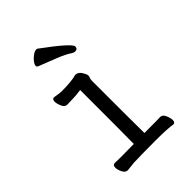

<svg xmlns="http://www.w3.org/2000/svg" viewBox="-209 -813 919 919"><g transform="rotate(-45 250.0 -353.5)"><path d="M107 6Q91 6 82 -12.5Q73 -31 73 -45Q73 -63 88 -63L128 -62L216 -63Q217 -110 217 -427Q181 -422 158 -422Q135 -422 123 -421Q108 -421 99.5 -440.5Q91 -460 91 -474Q91 -491 104 -491Q138 -485 148 -485Q217 -485 251 -495Q274 -495 288 -466Q294 -455 294 -449Q294 -442 291 -435.5Q288 -429 288 -416Q288 -129 289 -64Q384 -64 397 -65Q412 -65 420.5 -45.5Q429 -26 429 -12Q429 5 416 5Q381 -1 304 -1Q209 -1 153 1ZM330 -574Q325 -574 317 -578Q287 -598 244 -614.5Q201 -631 156 -649Q148 -653 148 -659Q148 -668 157.5 -680.5Q167 -693 181 -703Q195 -713 205 -713Q211 -713 213 -711Q348 -612 348 -591Q348 -574 330 -574Z"/></g></svg>

Font: LXGW WenKai Mono Lite
Style: Regular
Weight: 400
Monospace: yes
Designer: LXGW / Fontworks Inc.
Foundry: LXGW / Fontworks Inc.
Version: Version 1.520; June 14, 2025